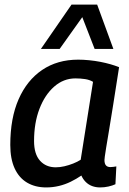

<svg xmlns="http://www.w3.org/2000/svg" viewBox="-20 -810 564 840"><path d="M418 10Q399 10 383 4Q367 -2 355 -14Q343 -26 336 -42Q314 -27 289.5 -15Q265 -3 238 3.5Q211 10 182 10Q134 10 98.5 -11Q63 -32 44 -73.5Q25 -115 25 -176Q25 -293 61.5 -376Q98 -459 164.5 -504Q231 -549 322 -549Q345 -549 370 -546.5Q395 -544 418.5 -539.5Q442 -535 463 -529Q484 -523 501 -516Q486 -419 475 -350.5Q464 -282 456.5 -236.5Q449 -191 444.5 -164.5Q440 -138 438.5 -125Q437 -112 437 -110Q437 -94 443.5 -86.5Q450 -79 463 -79Q470 -79 476 -80Q482 -81 489 -82L485 -4Q472 2 454.5 6Q437 10 418 10ZM333 -111 387 -452Q372 -461 352 -464Q332 -467 310 -467Q258 -467 217 -431Q176 -395 152.5 -333.5Q129 -272 129 -193Q129 -136 155 -107Q181 -78 224 -78Q242 -78 261.5 -82.5Q281 -87 300 -94.5Q319 -102 333 -111ZM159 -596 293 -790H405L476 -596H394L340 -735L241 -596Z"/></svg>

Font: Georama ExtraCondensed Thin Medium
Style: Italic
Weight: 500
Italic angle: -9°
Version: Version 1.001